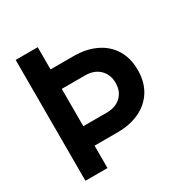

<svg xmlns="http://www.w3.org/2000/svg" viewBox="-170 -885 990 1025"><g transform="rotate(-30 325.0 -372.5)"><path d="M65 -745H201V-608H344Q420 -608 479 -580Q538 -552 570.5 -499Q603 -446 603 -372Q603 -299 570 -246Q537 -193 478 -165.5Q419 -138 344 -138H201V0H65ZM345 -258Q400 -258 433 -289Q466 -320 466 -372Q466 -424 433 -456Q400 -488 345 -488H201V-258Z"/></g></svg>

Font: Eudoxus Sans
Style: Bold
Weight: 700
Designer: Stijn de Vries
Foundry: tokotype
Version: Version 2.005